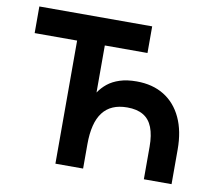

<svg xmlns="http://www.w3.org/2000/svg" viewBox="-77 -792 1008 884"><g transform="rotate(10 426.5 -350.0)"><path d="M236 0V-575.5H37.5V-700H565V-575.5H365.5V-355.5Q381 -379 404.2 -397.8Q427.5 -416.5 460.8 -427.2Q494 -438 539 -438Q614 -438 667.8 -404.8Q721.5 -371.5 750.2 -309.8Q779 -248 779 -162V0H649.5V-152Q649.5 -206.5 635.5 -242.2Q621.5 -278 592.2 -295.2Q563 -312.5 517.5 -312.5Q479 -312.5 450.5 -300.2Q422 -288 403 -263Q384 -238 374.8 -200.8Q365.5 -163.5 365.5 -114V0Z"/></g></svg>

Font: Undotted
Style: Bold
Weight: 700
Designer: Delve Withrington, Dave Bailey, Thomas Jockin
Foundry: Delve Fonts LLC
Version: Version 4.000